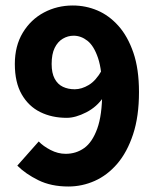

<svg xmlns="http://www.w3.org/2000/svg" viewBox="-20 -667 568 699"><path d="M229 12Q166 12 119.5 -11Q73 -34 43 -64L121 -152Q137 -135 164 -121Q191 -107 219 -107Q257 -107 286.5 -128Q316 -149 334 -198.5Q352 -248 352 -332Q352 -411 337 -455.5Q322 -500 298.5 -518.5Q275 -537 248 -537Q227 -537 208.5 -526Q190 -515 179 -492.5Q168 -470 168 -434Q168 -401 179 -380.5Q190 -360 209 -351Q228 -342 252 -342Q277 -342 303 -357.5Q329 -373 350 -410L357 -314Q333 -278 294 -258Q255 -238 223 -238Q169 -238 126.5 -259Q84 -280 59 -323.5Q34 -367 34 -434Q34 -500 63 -548Q92 -596 140 -621.5Q188 -647 245 -647Q292 -647 334.5 -629Q377 -611 411 -573Q445 -535 465.5 -475.5Q486 -416 486 -332Q486 -243 464.5 -178Q443 -113 407 -71Q371 -29 325 -8.5Q279 12 229 12Z"/></svg>

Font: Mada
Style: Bold
Weight: 700
Designer: Khaled Hosny
Version: Version 1.5